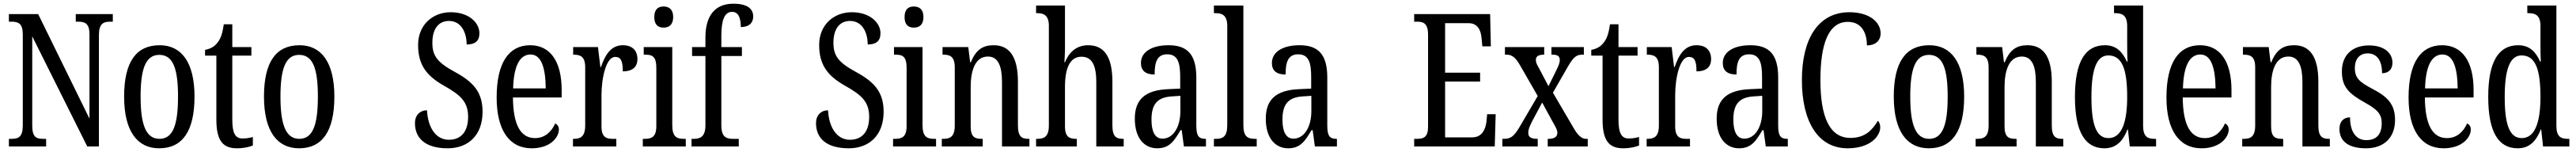

<svg xmlns="http://www.w3.org/2000/svg" viewBox="-20 -790 13904 820"><path d="M28 0H229V-41H213C176 -41 154 -50 154 -113V-594L451 0H514V-601C514 -662 538 -673 574 -673H589V-714H389V-673H403C439 -673 463 -663 463 -605V-150L186 -714H28V-673H43C78 -673 103 -664 103 -605V-113C103 -50 79 -41 40 -41H28Z M839 10C964 10 1030 -81 1030 -269C1030 -456 958 -546 842 -546C715 -546 650 -456 650 -269C650 -81 722 10 839 10ZM841 -41C767 -41 739 -119 739 -269C739 -418 766 -494 840 -494C915 -494 941 -418 941 -269C941 -119 915 -41 841 -41Z M1259 10C1298 10 1328 2 1345 -5V-51C1327 -46 1311 -43 1289 -43C1250 -43 1234 -72 1234 -144V-490H1337V-536H1234V-659H1188C1180 -603 1170 -580 1154 -560C1138 -539 1118 -527 1087 -521V-490H1148V-145C1148 -30 1184 10 1259 10Z M1594 10C1719 10 1785 -81 1785 -269C1785 -456 1713 -546 1597 -546C1470 -546 1405 -456 1405 -269C1405 -81 1477 10 1594 10ZM1596 -41C1522 -41 1494 -119 1494 -269C1494 -418 1521 -494 1595 -494C1670 -494 1696 -418 1696 -269C1696 -119 1670 -41 1596 -41Z M2397 10C2507 10 2585 -60 2585 -187C2585 -294 2534 -348 2437 -401C2343 -452 2314 -487 2314 -559C2314 -631 2345 -677 2404 -677C2468 -677 2499 -617 2499 -550C2544 -550 2568 -568 2568 -611C2568 -666 2513 -724 2413 -724C2314 -724 2237 -654 2237 -548C2237 -439 2283 -381 2376 -328C2463 -279 2507 -243 2507 -160C2507 -81 2470 -36 2403 -36C2334 -36 2290 -100 2285 -195C2247 -195 2220 -168 2220 -126C2220 -45 2275 10 2397 10Z M2850 10C2952 10 2997 -50 2997 -91C2997 -109 2988 -119 2977 -124C2958 -81 2923 -45 2868 -45C2792 -45 2750 -114 2749 -264H3012V-304C3012 -462 2948 -546 2842 -546C2727 -546 2661 -452 2661 -264C2661 -90 2728 10 2850 10ZM2926 -313H2750C2753 -430 2784 -496 2844 -496C2903 -496 2925 -422 2926 -313Z M3073 0H3307V-41H3288C3254 -41 3227 -49 3227 -108V-276C3227 -370 3252 -483 3301 -483C3332 -483 3342 -460 3342 -405C3397 -405 3421 -431 3421 -471C3421 -516 3395 -546 3342 -546C3277 -546 3246 -492 3224 -428H3221L3208 -536H3074V-495H3077C3112 -495 3139 -486 3139 -427V-113C3139 -50 3111 -41 3076 -41H3073Z M3562 -641C3591 -641 3614 -656 3614 -698C3614 -740 3591 -755 3562 -755C3533 -755 3512 -740 3512 -698C3512 -656 3533 -641 3562 -641ZM3450 0H3682V-41H3672C3633 -41 3609 -52 3609 -115V-536H3455V-495H3465C3502 -495 3523 -484 3523 -425V-110C3523 -51 3498 -41 3460 -41H3450Z M3713 0H3968V-41H3937C3902 -41 3874 -50 3874 -113V-488H3985V-536H3874V-596C3874 -679 3890 -726 3932 -726C3970 -726 3979 -685 3979 -644C4025 -644 4046 -668 4046 -701C4046 -740 4018 -770 3939 -770C3840 -770 3788 -706 3788 -587V-536H3716V-488H3788V-113C3788 -50 3757 -41 3725 -41H3713Z M4562 10C4672 10 4750 -60 4750 -187C4750 -294 4699 -348 4602 -401C4508 -452 4479 -487 4479 -559C4479 -631 4510 -677 4569 -677C4633 -677 4664 -617 4664 -550C4709 -550 4733 -568 4733 -611C4733 -666 4678 -724 4578 -724C4479 -724 4402 -654 4402 -548C4402 -439 4448 -381 4541 -328C4628 -279 4672 -243 4672 -160C4672 -81 4635 -36 4568 -36C4499 -36 4455 -100 4450 -195C4412 -195 4385 -168 4385 -126C4385 -45 4440 10 4562 10Z M4913 -641C4942 -641 4965 -656 4965 -698C4965 -740 4942 -755 4913 -755C4884 -755 4863 -740 4863 -698C4863 -656 4884 -641 4913 -641ZM4801 0H5033V-41H5023C4984 -41 4960 -52 4960 -115V-536H4806V-495H4816C4853 -495 4874 -484 4874 -425V-110C4874 -51 4849 -41 4811 -41H4801Z M5064 0H5285V-41H5280C5245 -41 5220 -48 5220 -108V-321C5220 -405 5242 -485 5313 -485C5369 -485 5389 -432 5389 -347V0H5537V-41H5533C5498 -41 5475 -50 5475 -113V-349C5475 -486 5428 -546 5344 -546C5286 -546 5248 -522 5221 -454H5217L5207 -536H5068V-495H5073C5107 -495 5134 -486 5134 -427V-113C5134 -50 5107 -41 5071 -41H5064Z M5573 0H5793V-41H5791C5756 -41 5729 -48 5729 -108V-321C5729 -421 5755 -484 5818 -484C5877 -484 5898 -434 5898 -347V0H6046V-41H6044C6008 -41 5985 -50 5985 -113V-349C5985 -486 5939 -546 5854 -546C5785 -546 5748 -501 5729 -454H5726C5726 -462 5729 -499 5729 -531V-760H5573V-719H5580C5611 -719 5642 -710 5642 -651V-113C5642 -50 5614 -41 5580 -41H5573Z M6227 10C6294 10 6319 -31 6353 -88H6359L6371 0H6490V-41H6487C6451 -41 6438 -57 6438 -113V-372C6438 -499 6387 -546 6288 -546C6198 -546 6139 -510 6139 -450C6139 -409 6164 -388 6213 -388C6213 -453 6225 -497 6281 -497C6340 -497 6351 -448 6351 -373V-312L6286 -309C6165 -304 6106 -256 6106 -150C6106 -41 6160 10 6227 10ZM6255 -42C6214 -42 6196 -82 6196 -144C6196 -223 6223 -265 6306 -270L6352 -273V-191C6352 -106 6314 -42 6255 -42Z M6533 0H6764V-41H6755C6716 -41 6692 -52 6692 -115V-760H6533V-719H6543C6574 -719 6605 -710 6605 -651V-115C6605 -52 6581 -41 6543 -41H6533Z M6934 10C7001 10 7026 -31 7060 -88H7066L7078 0H7197V-41H7194C7158 -41 7145 -57 7145 -113V-372C7145 -499 7094 -546 6995 -546C6905 -546 6846 -510 6846 -450C6846 -409 6871 -388 6920 -388C6920 -453 6932 -497 6988 -497C7047 -497 7058 -448 7058 -373V-312L6993 -309C6872 -304 6813 -256 6813 -150C6813 -41 6867 10 6934 10ZM6962 -42C6921 -42 6903 -82 6903 -144C6903 -223 6930 -265 7013 -270L7059 -273V-191C7059 -106 7021 -42 6962 -42Z M7614 0H8049L8054 -174H8008L8004 -132C7998 -88 7978 -49 7927 -49H7781V-350H7970V-398H7781V-665H7908C7957 -665 7975 -626 7978 -582L7982 -540H8028L8024 -714H7614V-673H7631C7664 -673 7689 -664 7689 -602V-107C7689 -52 7667 -41 7631 -41H7614Z M8090 0H8281V-41H8279C8244 -41 8230 -51 8230 -73C8230 -95 8240 -113 8251 -136L8305 -237L8356 -143C8380 -101 8387 -89 8387 -74C8387 -52 8371 -41 8339 -41H8335V0H8551V-41H8541C8522 -41 8501 -55 8478 -94L8363 -290L8444 -431C8476 -486 8492 -495 8523 -495H8530V-536H8355V-495H8359C8382 -495 8400 -491 8400 -467C8400 -449 8392 -432 8380 -408L8339 -325L8289 -420C8277 -441 8271 -452 8271 -466C8271 -482 8279 -495 8314 -495H8316V-536H8104V-495H8115C8142 -495 8162 -478 8183 -442L8281 -272L8183 -105C8152 -53 8135 -41 8097 -41H8090Z M8742 10C8781 10 8811 2 8828 -5V-51C8810 -46 8794 -43 8772 -43C8733 -43 8717 -72 8717 -144V-490H8820V-536H8717V-659H8671C8663 -603 8653 -580 8637 -560C8621 -539 8601 -527 8570 -521V-490H8631V-145C8631 -30 8667 10 8742 10Z M8869 0H9103V-41H9084C9050 -41 9023 -49 9023 -108V-276C9023 -370 9048 -483 9097 -483C9128 -483 9138 -460 9138 -405C9193 -405 9217 -431 9217 -471C9217 -516 9191 -546 9138 -546C9073 -546 9042 -492 9020 -428H9017L9004 -536H8870V-495H8873C8908 -495 8935 -486 8935 -427V-113C8935 -50 8907 -41 8872 -41H8869Z M9368 10C9435 10 9460 -31 9494 -88H9500L9512 0H9631V-41H9628C9592 -41 9579 -57 9579 -113V-372C9579 -499 9528 -546 9429 -546C9339 -546 9280 -510 9280 -450C9280 -409 9305 -388 9354 -388C9354 -453 9366 -497 9422 -497C9481 -497 9492 -448 9492 -373V-312L9427 -309C9306 -304 9247 -256 9247 -150C9247 -41 9301 10 9368 10ZM9396 -42C9355 -42 9337 -82 9337 -144C9337 -223 9364 -265 9447 -270L9493 -273V-191C9493 -106 9455 -42 9396 -42Z M9954 10C10079 10 10130 -58 10130 -103C10130 -118 10125 -132 10117 -138C10087 -89 10049 -46 9969 -46C9855 -46 9807 -162 9807 -358C9807 -552 9850 -672 9955 -672C10032 -672 10058 -609 10058 -545C10103 -545 10132 -570 10132 -610C10132 -671 10071 -724 9964 -724C9794 -724 9707 -579 9707 -358C9707 -137 9792 10 9954 10Z M10392 10C10517 10 10583 -81 10583 -269C10583 -456 10511 -546 10395 -546C10268 -546 10203 -456 10203 -269C10203 -81 10275 10 10392 10ZM10394 -41C10320 -41 10292 -119 10292 -269C10292 -418 10319 -494 10393 -494C10468 -494 10494 -418 10494 -269C10494 -119 10468 -41 10394 -41Z M10645 0H10866V-41H10861C10826 -41 10801 -48 10801 -108V-321C10801 -405 10823 -485 10894 -485C10950 -485 10970 -432 10970 -347V0H11118V-41H11114C11079 -41 11056 -50 11056 -113V-349C11056 -486 11009 -546 10925 -546C10867 -546 10829 -522 10802 -454H10798L10788 -536H10649V-495H10654C10688 -495 10715 -486 10715 -427V-113C10715 -50 10688 -41 10652 -41H10645Z M11340 10C11404 10 11440 -29 11465 -92H11467L11477 0H11619V-41H11611C11574 -41 11549 -52 11549 -111V-760H11392V-719H11398C11433 -719 11463 -710 11463 -650V-563C11463 -526 11463 -489 11465 -458H11461C11438 -510 11404 -546 11343 -546C11238 -546 11181 -460 11181 -267C11181 -75 11238 10 11340 10ZM11362 -45C11296 -45 11270 -118 11270 -266C11270 -411 11296 -491 11361 -491C11438 -491 11463 -411 11463 -267C11463 -132 11434 -45 11362 -45Z M11864 10C11966 10 12011 -50 12011 -91C12011 -109 12002 -119 11991 -124C11972 -81 11937 -45 11882 -45C11806 -45 11764 -114 11763 -264H12026V-304C12026 -462 11962 -546 11856 -546C11741 -546 11675 -452 11675 -264C11675 -90 11742 10 11864 10ZM11940 -313H11764C11767 -430 11798 -496 11858 -496C11917 -496 11939 -422 11940 -313Z M12084 0H12305V-41H12300C12265 -41 12240 -48 12240 -108V-321C12240 -405 12262 -485 12333 -485C12389 -485 12409 -432 12409 -347V0H12557V-41H12553C12518 -41 12495 -50 12495 -113V-349C12495 -486 12448 -546 12364 -546C12306 -546 12268 -522 12241 -454H12237L12227 -536H12088V-495H12093C12127 -495 12154 -486 12154 -427V-113C12154 -50 12127 -41 12091 -41H12084Z M12752 10C12851 10 12909 -49 12909 -143C12909 -227 12869 -268 12788 -310C12718 -347 12692 -368 12692 -423C12692 -470 12716 -502 12761 -502C12810 -502 12839 -465 12839 -395C12875 -395 12895 -417 12895 -452C12895 -502 12853 -545 12768 -545C12681 -545 12622 -495 12622 -405C12622 -321 12659 -285 12749 -235C12815 -198 12837 -174 12837 -125C12837 -67 12810 -34 12754 -34C12694 -34 12666 -86 12666 -157C12637 -157 12609 -140 12609 -94C12609 -24 12663 10 12752 10Z M13171 10C13273 10 13318 -50 13318 -91C13318 -109 13309 -119 13298 -124C13279 -81 13244 -45 13189 -45C13113 -45 13071 -114 13070 -264H13333V-304C13333 -462 13269 -546 13163 -546C13048 -546 12982 -452 12982 -264C12982 -90 13049 10 13171 10ZM13247 -313H13071C13074 -430 13105 -496 13165 -496C13224 -496 13246 -422 13247 -313Z M13571 10C13635 10 13671 -29 13696 -92H13698L13708 0H13850V-41H13842C13805 -41 13780 -52 13780 -111V-760H13623V-719H13629C13664 -719 13694 -710 13694 -650V-563C13694 -526 13694 -489 13696 -458H13692C13669 -510 13635 -546 13574 -546C13469 -546 13412 -460 13412 -267C13412 -75 13469 10 13571 10ZM13593 -45C13527 -45 13501 -118 13501 -266C13501 -411 13527 -491 13592 -491C13669 -491 13694 -411 13694 -267C13694 -132 13665 -45 13593 -45Z"/></svg>

Font: Noto Serif Sinhala ExtraCondensed
Style: Regular
Weight: 400
Width: 2
Designer: Jelle Bosma - Monotype Design Team
Foundry: Monotype Imaging Inc.
Version: Version 2.007